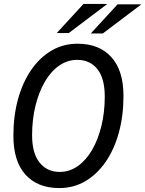

<svg xmlns="http://www.w3.org/2000/svg" viewBox="-20 -937 738 975"><path d="M374 -715Q484 -715 545.5 -647Q607 -579 607 -450Q607 -349 583.5 -263.5Q560 -178 516.5 -115Q473 -52 413.5 -17Q354 18 281 18Q171 18 109.5 -50Q48 -118 48 -247Q48 -348 71.5 -433.5Q95 -519 138.5 -582Q182 -645 241.5 -680Q301 -715 374 -715ZM372 -633Q322 -633 280 -603.5Q238 -574 207.5 -521.5Q177 -469 160 -399.5Q143 -330 143 -250Q143 -159 181 -111.5Q219 -64 283 -64Q333 -64 375 -93.5Q417 -123 447.5 -175.5Q478 -228 495 -297.5Q512 -367 512 -447Q512 -539 474.5 -586Q437 -633 372 -633ZM268 -769 404 -917H525L329 -769ZM441 -767 577 -915H698L502 -767Z"/></svg>

Font: Fragment Mono
Style: Italic
Weight: 400
Italic angle: -12°
Designer: Wei Huang based on Nimbus Sans by URW Studio, based on Helvetica by Max Miedinger.
Foundry: Wei Huang
Version: Version 1.011; ttfautohint (v1.8.4.7-5d5b)